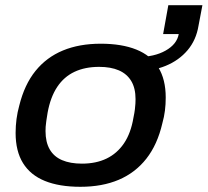

<svg xmlns="http://www.w3.org/2000/svg" viewBox="-20 -706 798 738"><path d="M289 12Q208 12 152.5 -10.5Q97 -33 68.5 -79Q40 -125 40 -195Q40 -222 43.5 -248.5Q47 -275 54 -300Q74 -381 116.5 -433.5Q159 -486 222 -512Q285 -538 367 -538Q448 -538 504 -515.5Q560 -493 588.5 -447Q617 -401 617 -331Q617 -305 614 -281Q611 -257 604 -232Q585 -150 542.5 -96Q500 -42 436.5 -15Q373 12 289 12ZM295 -77Q349 -77 389.5 -96.5Q430 -116 456.5 -155Q483 -194 493 -254Q497 -273 498.5 -286Q500 -299 500.5 -308Q501 -317 501 -325Q501 -367 484.5 -394.5Q468 -422 437 -435.5Q406 -449 361 -449Q307 -449 266.5 -430Q226 -411 200 -372Q174 -333 163 -273Q160 -254 158 -241Q156 -228 155.5 -219Q155 -210 155 -202Q155 -160 171 -132Q187 -104 218.5 -90.5Q250 -77 295 -77ZM500 -432 509 -487Q573 -487 616.5 -511.5Q660 -536 667 -575H607L627 -686H758L743 -607Q734 -552 701 -513Q668 -474 617 -453Q566 -432 500 -432Z"/></svg>

Font: Archivo SemiExpanded Medium
Style: Italic
Weight: 500
Width: 6
Italic angle: -10°
Designer: Hector Gatti
Foundry: Omnibus-Type
Version: Version 2.001